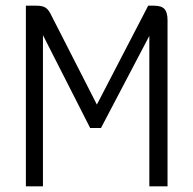

<svg xmlns="http://www.w3.org/2000/svg" viewBox="-20 -655 678 675"><path d="M521 -635Q548 -635 558.5 -623Q569 -611 569 -584V0H505V-567H525L335 -205H297L118 -557H131V0H71V-635H109Q130 -635 141 -627.5Q152 -620 162 -598L332 -265H309L501 -635Z"/></svg>

Font: Gemunu Libre ExtraLight Light
Style: Regular
Weight: 300
Version: Version 1.100